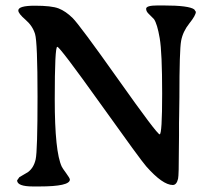

<svg xmlns="http://www.w3.org/2000/svg" viewBox="-20 -689 790 707"><path d="M616.2 -7.8Q579.1 -7.8 518.6 -76.2Q499 -98.1 349.6 -307.4Q200.2 -516.6 190.9 -516.6Q181.6 -516.6 181.6 -323.2Q181.6 -129.9 207.5 -75.2Q210 -69.8 223.6 -51.3Q237.3 -32.7 237.3 -27.8Q237.3 -2.4 124.5 -2.4H101.6Q43 -2.4 43 -24.9L51.3 -36.6L83 -55.2Q104.5 -71.3 111.3 -102.3Q118.2 -133.3 118.2 -333.5Q118.2 -533.7 109.1 -563.7Q100.1 -593.8 73.7 -616.5Q47.4 -639.2 47.4 -650.4Q47.4 -668 108.6 -668Q169.9 -668 195.8 -658Q221.7 -647.9 247.3 -622.8Q272.9 -597.7 415.8 -396Q558.6 -194.3 567.9 -194.3Q577.1 -194.3 577.1 -345Q577.1 -495.6 568.1 -548.3Q559.1 -601.1 546.9 -618.7L526.4 -639.2Q518.1 -647.5 518.1 -656.7Q518.1 -668.9 560.1 -668.9H582Q675.8 -668.9 695.3 -654.3L701.2 -645.5Q701.2 -632.8 677.2 -602.8Q653.3 -572.8 647 -538.8Q640.6 -504.9 640.6 -330.6L639.6 -259.3L639.2 -235.8Q639.2 -212.4 639.2 -189L638.7 -142.1Q638.7 -43 635.7 -30.8Q630.4 -7.8 616.2 -7.8Z"/></svg>

Font: Averia Serif
Style: Regular
Weight: 500
Version: Version 1.0